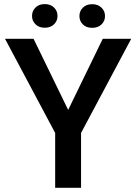

<svg xmlns="http://www.w3.org/2000/svg" viewBox="-20 -896 651 916"><path d="M140.1 -710.9 305.2 -371.6 470.2 -710.9H606L366.7 -261.7V0H243.2V-261.7L3.9 -710.9ZM132.8 -819.8Q132.8 -843.8 149.4 -860.1Q166 -876.5 193.4 -876.5Q221.2 -876.5 237.8 -860.1Q254.4 -843.8 254.4 -819.8Q254.4 -796.4 237.8 -780Q221.2 -763.7 193.4 -763.7Q166 -763.7 149.4 -780Q132.8 -796.4 132.8 -819.8ZM358.9 -819.3Q358.9 -843.3 375.5 -859.6Q392.1 -876 419.9 -876Q447.3 -876 464.1 -859.6Q481 -843.3 481 -819.3Q481 -795.4 464.1 -779.3Q447.3 -763.2 419.9 -763.2Q392.1 -763.2 375.5 -779.3Q358.9 -795.4 358.9 -819.3Z"/></svg>

Font: Vazirmatn UI Medium
Style: Regular
Weight: 500
Designer: Saber Rastikerdar
Foundry: Saber Rastikerdar
Version: Version 33.003